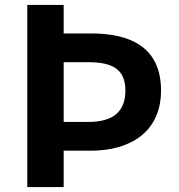

<svg xmlns="http://www.w3.org/2000/svg" viewBox="-20 -761 730 781"><path d="M91 0H239V-148H350C508 -148 635 -223 635 -393C635 -568 512 -625 350 -625H239V-741H91ZM239 -265V-508H339C439 -508 490 -478 490 -393C490 -308 442 -265 339 -265Z"/></svg>

Font: Source Han Sans JP
Style: Bold
Weight: 700
Designer: Ryoko NISHIZUKA 西塚涼子 (kana, bopomofo & ideographs); Paul D. Hunt (Latin, Greek & Cyrillic); Sandoll Communications 산돌커뮤니
Foundry: Adobe
Version: Version 2.002;hotconv 1.0.116;makeotfexe 2.5.65601